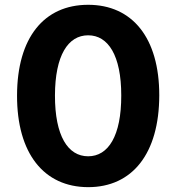

<svg xmlns="http://www.w3.org/2000/svg" viewBox="-20 -757 728 793"><path d="M344.1 16C527 16 637.4 -123.2 637.8 -362.9C638.1 -600.9 526.3 -737.2 344.1 -737.2C161.6 -737.2 50.8 -601.2 50.4 -362.9C49.7 -123.9 160.9 15.6 344.1 16ZM207 -362.9C207.4 -528.1 261 -611.2 344.1 -611.2C426.8 -611.2 480.8 -528.1 480.8 -362.9C481.2 -195.3 427.2 -111.5 344.1 -111.5C260.7 -111.5 206.7 -195.3 207 -362.9Z"/></svg>

Font: Inter-Hewn
Style: Bold
Weight: 700
Designer: Rasmus Andersson
Foundry: rsms
Version: Version 3.012;git-f93a4a705